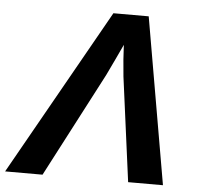

<svg xmlns="http://www.w3.org/2000/svg" viewBox="-95 -739 813 791"><g transform="rotate(5 311.0 -344.0)"><path d="M335 -432.6 109.4 -0.5H-45.4L342.3 -688.5H488.3L607.4 -0.5H463.4L406.2 -432.6Q402.3 -470.2 399.9 -502.7Q397.5 -535.2 396.5 -562.5Q381.3 -529.8 366 -497.6Q350.6 -465.3 335 -432.6Z"/></g></svg>

Font: Arimo
Style: Italic
Weight: 400
Italic angle: -12°
Designer: Steve Matteson
Foundry: Monotype Imaging Inc.
Version: Version 1.33